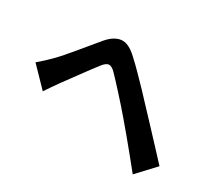

<svg xmlns="http://www.w3.org/2000/svg" viewBox="-121 -896 1241 1110"><g transform="rotate(30 500.0 -341.5)"><path d="M42.8 -301.8Q65.2 -320.5 83.7 -337.8Q102.2 -355 125.2 -378.1Q142.6 -395.5 164.6 -420.9Q186.6 -446.4 212.4 -477.1Q238.1 -507.8 264.9 -540.5Q291.6 -573.2 317.3 -603.7Q361.6 -656.4 408.6 -661.9Q455.6 -667.4 513.6 -612.1Q547.7 -580.9 583.2 -544.7Q618.8 -508.6 653.3 -472.6Q687.7 -436.6 717.3 -404.2Q751.3 -368.5 794 -322.7Q836.6 -276.9 881.3 -229.1Q926 -181.3 964 -140.1L853.5 -21.9Q820.4 -63.7 782.7 -109.6Q745 -155.4 708.8 -199.2Q672.6 -243.1 643 -277.2Q621.3 -303.3 594.9 -332.7Q568.6 -362.1 542.8 -390.8Q517.1 -419.5 495.1 -442.8Q473.1 -466 459.8 -479.9Q435.1 -504.1 417.3 -502.7Q399.5 -501.2 378 -474Q363.3 -455.3 343.7 -429Q324.1 -402.8 303 -374Q281.9 -345.2 262.2 -318.1Q242.4 -291 227.3 -270.8Q210.4 -247.2 193.3 -222.3Q176.2 -197.4 163 -177.8Z"/></g></svg>

Font: Noto Sans SC Thin
Style: Regular
Weight: 100
Designer: Ryoko NISHIZUKA 西塚涼子 (kana, bopomofo & ideographs); Paul D. Hunt (Latin, Greek & Cyrillic); Sandoll Communications 산돌커뮤니
Foundry: Adobe
Version: Version 2.004-H2;hotconv 1.0.118;makeotfexe 2.5.65603